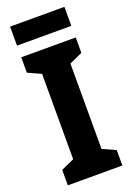

<svg xmlns="http://www.w3.org/2000/svg" viewBox="-166 -946 693 1006"><g transform="rotate(-20 180.5 -442.5)"><path d="M333 0H29V-86L102 -119V-595L29 -628V-714H333V-628L260 -595V-119L333 -86ZM332 -885V-779H29V-885Z"/></g></svg>

Font: Noto Sans Ethiopic Condensed ExtraBold
Style: Regular
Weight: 800
Width: 3
Designer: Monotype Design Team
Foundry: Monotype Imaging Inc.
Version: Version 2.102; ttfautohint (v1.8.4.7-5d5b)